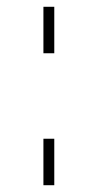

<svg xmlns="http://www.w3.org/2000/svg" viewBox="-20 -546 313 566"><path d="M108 -389V-526H140V-389ZM108 0V-137H140V0Z"/></svg>

Font: AXENEO7
Style: Regular
Weight: 400
Designer: Hector Gatti, Simon Guibord
Foundry: Omnibus-Type, Jean-Christophe Thérien
Version: Version 1.000